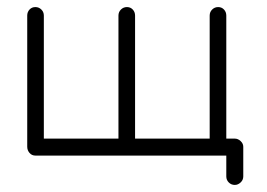

<svg xmlns="http://www.w3.org/2000/svg" viewBox="-20 -440 755 543"><path d="M644 83Q634 83 627 76Q620 69 620 59V0H80Q70 0 63.5 -7.5Q57 -15 57 -25V-396Q57 -406 63.5 -413Q70 -420 80 -420Q90 -420 97 -413Q104 -406 104 -396V-48H315V-396Q315 -406 322 -413Q329 -420 339 -420Q349 -420 355.5 -413Q362 -406 362 -396V-48H573V-396Q573 -406 580 -413Q587 -420 597 -420Q607 -420 613.5 -413Q620 -406 620 -396V-48H644Q653 -48 660.5 -41Q668 -34 668 -25V59Q668 69 660.5 76Q653 83 644 83Z"/></svg>

Font: Zen Kurenaido
Style: Regular
Weight: 400
Designer: Yoshimichi Ohira
Foundry: Positype
Version: Version 1.001